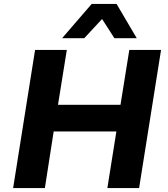

<svg xmlns="http://www.w3.org/2000/svg" viewBox="-20 -960 857 980"><path d="M47 0 159 -705H321L276 -425H595L640 -705H802L690 0H528L574 -289H254L209 0ZM297 -765 448 -940H575L678 -765H564L501 -863L410 -765Z"/></svg>

Font: Nunito Sans 8pt ExtraBold
Style: Italic
Weight: 800
Italic angle: -9°
Version: Version 3.101;gftools[0.9.27]